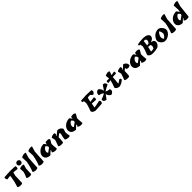

<svg xmlns="http://www.w3.org/2000/svg" viewBox="1217 -4493 8135 8135"><g transform="rotate(-45 5285.0 -425.5)"><path d="M317 -608 132 -583Q73 -659 105 -734Q308 -750 431.5 -752Q555 -754 763 -740Q805 -685 749 -588L521 -616L481 -468Q472 -306 463 -31Q416 7 318 -4Q220 -15 201 -56Q277 -276 318 -549Z M841 -323 832 -523Q982 -591 1070 -535L1016 -353Q1009 -281 1003 -31Q954 7 868 -3.5Q782 -14 743 -56Q819 -223 841 -323ZM1087 -732.5Q1087 -687 1054.5 -653.5Q1022 -620 975 -620Q928 -620 893.5 -653.5Q859 -687 859 -732.5Q859 -778 893.5 -811Q928 -844 975 -844Q1022 -844 1054.5 -811Q1087 -778 1087 -732.5Z M1241 -538 1229 -799Q1296 -838 1363.5 -847.5Q1431 -857 1483 -836L1412 -593Q1381 -55 1379 -34Q1350 -7 1289 -3Q1228 1 1174.5 -14.5Q1121 -30 1109 -56Q1195 -255 1241 -538Z M1616 -538 1604 -799Q1671 -838 1738.5 -847.5Q1806 -857 1858 -836L1787 -593Q1756 -55 1754 -34Q1725 -7 1664 -3Q1603 1 1549.5 -14.5Q1496 -30 1484 -56Q1570 -255 1616 -538Z M1873 -235Q1873 -352 1984.5 -454Q2096 -556 2274 -562Q2320 -526 2366 -442Q2361 -512 2386 -552Q2490 -572 2543.5 -560.5Q2597 -549 2615 -499L2516 -326Q2514 -189 2535 -31Q2504 7 2416.5 -1Q2329 -9 2272 -57L2315 -143L2297 -162Q2202 -75 2141 -15Q2004 -21 1938.5 -82Q1873 -143 1873 -235ZM2155 -158Q2217 -200 2333 -288L2341 -343Q2309 -409 2259 -438Q2195 -405 2157 -349Q2119 -293 2119 -237.5Q2119 -182 2155 -158Z M3328 -414 3280 -256Q3280 -133 3309 -31Q3277 7 3190 -1Q3103 -9 3044 -58Q3048 -125 3067.5 -214.5Q3087 -304 3105 -359Q3094 -395 3068 -411Q3010 -378 2929 -305Q2930 -203 2912 -31Q2860 7 2765 -4Q2670 -15 2646 -57Q2706 -200 2746 -341L2708 -499Q2801 -577 2925 -557Q2940 -512 2940 -473L2903 -428L2915 -408Q3003 -494 3104 -562Q3193 -557 3250 -513Q3307 -469 3328 -414Z M3409 -235Q3409 -352 3520.5 -454Q3632 -556 3810 -562Q3856 -526 3902 -442Q3897 -512 3922 -552Q4026 -572 4079.5 -560.5Q4133 -549 4151 -499L4052 -326Q4050 -189 4071 -31Q4040 7 3952.5 -1Q3865 -9 3808 -57L3851 -143L3833 -162Q3738 -75 3677 -15Q3540 -21 3474.5 -82Q3409 -143 3409 -235ZM3691 -158Q3753 -200 3869 -288L3877 -343Q3845 -409 3795 -438Q3731 -405 3693 -349Q3655 -293 3655 -237.5Q3655 -182 3691 -158Z M5136 -636Q5044 -636 5000 -628L4969 -554L4943 -418Q5136 -447 5175 -450Q5195 -435 5199 -409Q5207 -364 5176 -311Q5044 -325 4931 -326L4896 -123Q5106 -157 5222 -188Q5258 -177 5268 -146Q5287 -89 5233 -24L4828 0Q4674 -36 4665 -133Q4670 -147 4686 -190.5Q4702 -234 4705.5 -244.5Q4709 -255 4720.5 -288Q4732 -321 4736.5 -336Q4741 -351 4749.5 -379.5Q4758 -408 4764.5 -434.5Q4771 -461 4779 -493L4768 -629Q4729 -644 4694 -652Q4686 -675 4688.5 -698.5Q4691 -722 4704 -735Q4892 -750 5015.5 -751.5Q5139 -753 5323 -741Q5382 -609 5235 -542Z M5678 -344 5828 -562Q5908 -568 5944.5 -526Q5981 -484 5974 -420Q5842 -371 5708 -275Q5782 -226 5899 -217Q5920 -191 5921 -157.5Q5922 -124 5906.5 -93Q5891 -62 5855 -36Q5819 -10 5771 0Q5655 -77 5633 -192L5491 0Q5399 -5 5363.5 -53.5Q5328 -102 5354 -159Q5491 -195 5602 -270Q5535 -337 5396 -358Q5378 -441 5423 -497Q5468 -553 5544 -562Q5658 -498 5678 -344Z M6358 -492H6355Q6351 -409 6337.5 -278.5Q6324 -148 6322 -127Q6404 -165 6482 -229Q6525 -226 6539 -207.5Q6553 -189 6549 -141Q6413 -27 6282 0Q6122 -13 6082 -122Q6151 -293 6193 -464L6060 -442Q6034 -470 6033.5 -496Q6033 -522 6058 -560L6202 -554L6184 -739Q6267 -783 6334 -786Q6401 -789 6432 -753L6378 -585L6553 -617Q6593 -578 6555 -502Z M6879 -407 7047 -562Q7121 -545 7166.5 -491Q7212 -437 7216 -347Q7176 -307 7116.5 -301Q7057 -295 7008 -322Q7008 -340 6991 -397Q6977 -386 6893 -317Q6894 -198 6876 -31Q6823 7 6728.5 -4Q6634 -15 6610 -57Q6670 -200 6710 -341L6672 -499Q6719 -539 6780.5 -552.5Q6842 -566 6889 -557Q6904 -515 6904 -473L6867 -428Z M7240 -235Q7240 -352 7351.5 -454Q7463 -556 7641 -562Q7687 -526 7733 -442Q7728 -512 7753 -552Q7857 -572 7910.5 -560.5Q7964 -549 7982 -499L7883 -326Q7881 -189 7902 -31Q7871 7 7783.5 -1Q7696 -9 7639 -57L7682 -143L7664 -162Q7569 -75 7508 -15Q7371 -21 7305.5 -82Q7240 -143 7240 -235ZM7522 -158Q7584 -200 7700 -288L7708 -343Q7676 -409 7626 -438Q7562 -405 7524 -349Q7486 -293 7486 -237.5Q7486 -182 7522 -158Z M8397 -750Q8562 -750 8644.5 -701Q8727 -652 8725 -578Q8724 -454 8551 -394L8550 -385Q8623 -377 8666 -346Q8708 -302 8706.5 -248.5Q8705 -195 8679 -148Q8653 -101 8587 -44Q8492 -15 8420 -5.5Q8348 4 8218 0Q8157 -8 8104 -42.5Q8051 -77 8048 -129Q8138 -338 8173 -507L8150 -640L8100 -641Q8081 -655 8078.5 -677Q8076 -699 8091 -713Q8142 -729 8237 -739.5Q8332 -750 8397 -750ZM8263 -108Q8334 -97 8425 -125Q8470 -184 8468 -244Q8468 -278 8443 -320Q8377 -338 8318 -334ZM8361 -641 8333 -412Q8396 -411 8436 -430Q8481 -477 8491 -533Q8501 -589 8467.5 -621.5Q8434 -654 8361 -641Z M8766 -250Q8766 -293 8792.5 -346.5Q8819 -400 8864.5 -451Q8910 -502 8982.5 -536.5Q9055 -571 9138.5 -571Q9222 -571 9301 -482.5Q9380 -394 9382 -310Q9382 -237 9330.5 -165Q9279 -93 9193.5 -46.5Q9108 0 9017 0Q8926 0 8846 -79.5Q8766 -159 8766 -250ZM9111 -475Q9059 -426 9022 -359Q8985 -292 8984 -233Q8983 -202 8999 -164.5Q9015 -127 9039 -103Q9143 -178 9174 -277Q9171 -345 9157.5 -388Q9144 -431 9111 -475Z M9549 -538 9537 -799Q9604 -838 9671.5 -847.5Q9739 -857 9791 -836L9720 -593Q9689 -55 9687 -34Q9658 -7 9597 -3Q9536 1 9482.5 -14.5Q9429 -30 9417 -56Q9503 -255 9549 -538Z M10336 -538 10324 -813Q10477 -879 10570 -837L10498 -589Q10492 -523 10437 -31Q10398 5 10306 -1.5Q10214 -8 10172 -58L10235 -140L10222 -155Q10136 -76 10072 -15Q9942 -16 9871.5 -79.5Q9801 -143 9805 -235Q9807 -293 9836.5 -350.5Q9866 -408 9917 -455Q9968 -502 10046.5 -531.5Q10125 -561 10217 -562Q10269 -515 10310 -427Q10326 -486 10336 -538ZM10266 -288 10283 -343Q10237 -412 10192 -437Q10128 -405 10091 -349.5Q10054 -294 10051.5 -239Q10049 -184 10087 -158Q10159 -207 10266 -288Z"/></g></svg>

Font: Tillana ExtraBold
Style: Regular
Weight: 800
Designer: Lipi Raval (Devanagari, Latin), Jonny Pinhorn (Latin)
Foundry: Indian Type Foundry
Version: Version 2.003;PS 1.0;hotconv 1.0.79;makeotf.lib2.5.61930; tt